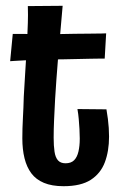

<svg xmlns="http://www.w3.org/2000/svg" viewBox="-20 -632 426 662"><path d="M199 10Q159 10 131.5 -1.5Q104 -13 88 -34.5Q72 -56 64.5 -86.5Q57 -117 57 -155Q57 -189 59 -225Q61 -261 62 -299Q65 -347 67 -383Q69 -419 71 -447.5Q73 -476 74 -501.5Q75 -527 76 -553Q77 -579 76 -611L196 -612Q192 -565 188 -520.5Q184 -476 180.5 -435.5Q177 -395 174.5 -358Q172 -321 170 -290Q168 -252 166.5 -219Q165 -186 165 -157Q165 -129 168 -109Q171 -89 180 -79Q189 -69 206 -69Q225 -69 235.5 -79.5Q246 -90 250.5 -109.5Q255 -129 255 -154Q255 -170 254 -187Q253 -204 251.5 -221.5Q250 -239 247 -256L347 -255Q350 -238 352 -222Q354 -206 355 -191Q356 -176 356 -161Q356 -111 341.5 -72.5Q327 -34 293 -12Q259 10 199 10ZM15 -421 24 -515Q26 -515 36.5 -515Q47 -515 62 -515Q77 -515 93 -514.5Q109 -514 122 -514Q135 -514 143 -514Q159 -514 184.5 -514.5Q210 -515 238 -515.5Q266 -516 290.5 -516Q315 -516 330.5 -516.5Q346 -517 346 -517L341 -430Q341 -430 328 -430Q315 -430 293.5 -429.5Q272 -429 247 -428.5Q222 -428 198.5 -427.5Q175 -427 158 -427Q137 -427 112.5 -426Q88 -425 66 -424Q44 -423 29.5 -422Q15 -421 15 -421Z"/></svg>

Font: Truculenta
Style: Bold
Weight: 700
Designer: Ivan Castro, Eva Sanz & Omnibus-Type Team
Foundry: Omnibus-Type
Version: Version 1.002